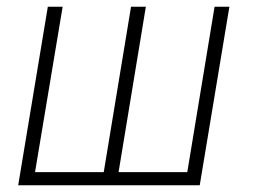

<svg xmlns="http://www.w3.org/2000/svg" viewBox="-20 -550 760 570"><path d="M34 0H573L661 -530H617L536 -39H332L413 -530H369L288 -39H84L166 -530H122Z"/></svg>

Font: Iosevka Sparkle XLtObl
Style: Regular
Weight: 200
Italic angle: -9°
Designer: Belleve Invis
Foundry: Belleve Invis
Version: Version 4.5.0; ttfautohint (v1.8.3)